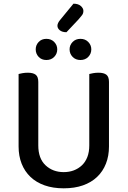

<svg xmlns="http://www.w3.org/2000/svg" viewBox="-20 -1009 693 1043"><path d="M572 -213Q572 -162 555.5 -120Q539 -78 507.5 -48Q476 -18 430.5 -2Q385 14 326 14Q268 14 222.5 -2Q177 -18 145.5 -48Q114 -78 97.5 -120Q81 -162 81 -213V-607Q88 -609 102 -611.5Q116 -614 131 -614Q160 -614 174 -603Q188 -592 188 -564V-219Q188 -148 227.5 -111Q267 -74 326 -74Q356 -74 381 -83.5Q406 -93 425 -111Q444 -129 454.5 -156Q465 -183 465 -219V-607Q472 -609 486 -611.5Q500 -614 515 -614Q544 -614 558 -603Q572 -592 572 -564ZM291 -741Q291 -717 274.5 -700Q258 -683 232 -683Q206 -683 190 -700Q174 -717 174 -741Q174 -764 190 -781Q206 -798 232 -798Q258 -798 274.5 -781Q291 -764 291 -741ZM476 -741Q476 -717 459.5 -700Q443 -683 417 -683Q391 -683 374.5 -700Q358 -717 358 -741Q358 -764 374.5 -781Q391 -798 417 -798Q443 -798 459.5 -781Q476 -764 476 -741ZM379 -989Q405 -989 419 -976.5Q433 -964 433 -950Q433 -936 425.5 -926.5Q418 -917 406 -903L341 -834Q318 -834 305 -844.5Q292 -855 292 -869Q292 -883 306 -900Z"/></svg>

Font: Baloo Da 2 Medium
Style: Regular
Weight: 500
Designer: Noopur Datye, Sulekha Rajkumar and Ek Type
Foundry: Ek Type
Version: Version 1.640;hotconv 1.0.111;makeotfexe 2.5.65597; ttfautoh